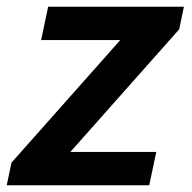

<svg xmlns="http://www.w3.org/2000/svg" viewBox="-59 -550 570 570"><path d="M-39 0 -25 -67 298 -431H63L84 -530H487L473 -463L150 -99H405L384 0Z"/></svg>

Font: Radio Canada Big Medium
Style: Italic
Weight: 500
Italic angle: -12°
Designer: Étienne Aubert Bonn
Foundry: Coppers and Brasses
Version: Version 1.001